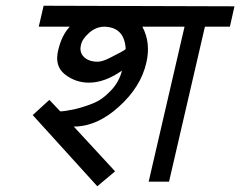

<svg xmlns="http://www.w3.org/2000/svg" viewBox="-20 -633 837 669"><path d="M476 -540Q506 -484 490 -415Q471 -330 394 -261Q318 -192 237 -192L381 -36L319 16L94 -232L152 -285L190 -245Q205 -245 238 -252Q266 -258 302 -272Q336 -285 366 -317Q395 -347 405 -387Q345 -345 290 -345Q243 -345 206 -374Q169 -403 183 -459Q195 -510 223 -540H115L132 -613L797 -611L781 -540H694L569 0H498L623 -540ZM418 -462Q414 -538 344 -540Q315 -540 291 -519Q266 -497 262 -476Q256 -451 272 -435Q289 -418 320 -418Q336 -418 360 -430Q394 -447 399 -450Q417 -460 418 -462Z"/></svg>

Font: Miedinger
Style: Italic
Weight: 400
Italic angle: -13°
Version: Version 001.000